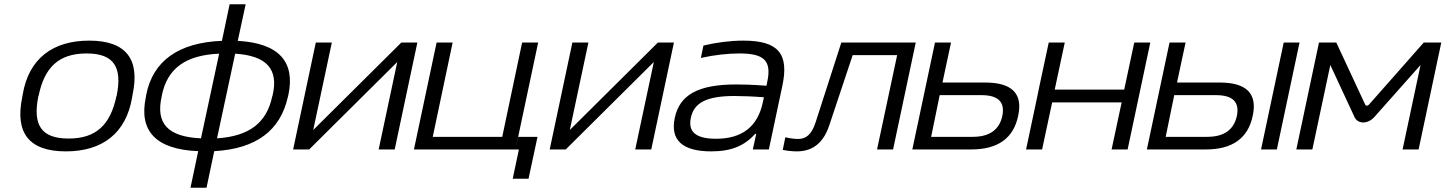

<svg xmlns="http://www.w3.org/2000/svg" viewBox="-20 -699 6761 898"><path d="M86 -256 84 -244C50 -81 112 9 288 9C458 9 570 -75 598 -244L600 -256C635 -419 573 -509 397 -509C227 -509 114 -425 86 -256ZM159 -247 161 -253C188 -382 253 -449 385 -449C514 -449 552 -384 526 -253L524 -247C496 -115 429 -51 301 -51C172 -51 133 -115 159 -247Z M664 -256 662 -244C629 -87 708 0 907 8L871 179H946L982 8C1180 -3 1291 -90 1326 -244L1329 -256C1361 -410 1285 -497 1092 -508L1129 -679H1054L1018 -508C815 -500 695 -414 664 -256ZM736 -247 737 -253C763 -379 847 -441 1005 -448L920 -52C764 -59 708 -122 736 -247ZM995 -52 1080 -448C1230 -438 1283 -374 1255 -253L1253 -247C1227 -126 1148 -62 995 -52Z M1351 0H1426L1838 -409L1751 0H1826L1932 -500H1857L1445 -91L1532 -500H1457Z M2022 -500 1916 0H2391L2497 -500H2422L2329 -59H2004L2097 -500ZM2378 137H2452L2494 -59H2404L2391 0H2407Z M2551 0H2626L3038 -409L2951 0H3026L3132 -500H3057L2645 -91L2732 -500H2657Z M3457 -509C3398 -509 3333 -501 3270 -486L3258 -428C3320 -442 3385 -449 3438 -449C3552 -449 3591 -417 3568 -314L3565 -298C3499 -303 3453 -304 3424 -304C3244 -304 3159 -255 3136 -148C3114 -44 3171 9 3307 9C3400 9 3462 -17 3512 -73H3517L3501 0H3576L3639 -297C3671 -446 3622 -509 3457 -509ZM3211 -147C3225 -219 3286 -250 3415 -250C3450 -250 3504 -248 3553 -244L3548 -221C3524 -107 3451 -50 3329 -50C3231 -50 3198 -85 3211 -147Z M3859 -114 3968 -441H4176L4082 0H4157L4263 -500H3915L3795 -128C3776 -69 3750 -49 3712 -49C3697 -49 3674 -52 3653 -57L3641 2C3659 6 3685 9 3707 9C3785 9 3833 -35 3859 -114Z M4247 0H4522C4647 0 4720 -52 4742 -157C4765 -261 4713 -313 4588 -313H4388L4428 -500H4353ZM4335 -59 4375 -254H4570C4649 -254 4681 -222 4668 -157C4654 -92 4608 -59 4529 -59Z M4779 0H4854L4901 -220H5226L5179 0H5254L5360 -500H5285L5238 -280H4913L4960 -500H4885L4838 -280L4832 -250Z M5344 0H5619C5744 0 5817 -52 5839 -157C5862 -261 5810 -313 5685 -313H5485L5525 -500H5450ZM5432 -59 5472 -254H5667C5746 -254 5778 -222 5765 -157C5751 -92 5705 -59 5626 -59ZM5878 0H5952L6058 -500H5984Z M6149 -500 6043 0H6118L6202 -395L6314 -154C6329 -117 6379 -117 6410 -154L6624 -395L6540 0H6615L6721 -500H6639L6383 -210C6377 -203 6368 -203 6365 -210L6230 -500Z"/></svg>

Font: LT Wave Light
Style: Italic
Weight: 300
Designer: Daniel Lyons
Version: Version 2.5 (Glyphs App)